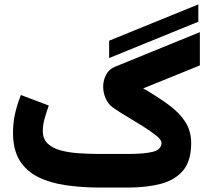

<svg xmlns="http://www.w3.org/2000/svg" viewBox="-20 -845 945 865"><path d="M471.7 -583.5V-661.6L873.5 -825.2V-747.1ZM555.7 0H432.1Q349.6 0 278.1 -10.3Q206.5 -20.5 152.6 -47.1Q98.6 -73.7 68.6 -122.1Q38.6 -170.4 38.6 -247.1Q38.6 -293.5 48.8 -336.9Q59.1 -380.4 74.2 -417L199.7 -369.6Q191.4 -346.2 182.1 -314.9Q172.9 -283.7 172.9 -254.9Q172.9 -219.7 194.3 -198.7Q215.8 -177.7 252.4 -167.7Q289.1 -157.7 335.4 -154.5Q381.8 -151.4 432.1 -151.4H555.2Q629.9 -151.4 668.7 -161.1Q707.5 -170.9 707.5 -202.1Q707.5 -215.3 683.3 -234.6Q659.2 -253.9 623.3 -276.4Q587.4 -298.8 550.5 -320.8Q513.7 -342.8 488.3 -360.8Q467.3 -376 456.1 -401.6Q444.8 -427.2 444.8 -454.1Q444.8 -482.9 458 -508.3Q471.2 -533.7 498.5 -544.4L880.4 -700.2V-550.3L625 -446.8Q691.9 -408.2 740.5 -372.3Q789.1 -336.4 815.2 -295.4Q841.3 -254.4 841.3 -200.2Q841.3 -120.1 804.7 -76.7Q768.1 -33.2 703.6 -16.6Q639.2 0 555.7 0Z"/></svg>

Font: Vazirmatn UI NL Black
Style: Regular
Weight: 900
Designer: Saber Rastikerdar
Foundry: Saber Rastikerdar
Version: Version 33.003